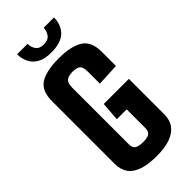

<svg xmlns="http://www.w3.org/2000/svg" viewBox="-248 -821 875 875"><g transform="rotate(-45 190.0 -383.0)"><path d="M193.7 6Q138.8 6 102.6 -6.1Q66.5 -18.3 49 -42.9Q31.5 -67.5 31.5 -104.5V-508.6Q31.5 -575.1 71 -600.2Q110.5 -625.3 191.7 -625.3Q268.9 -625.3 310 -600.1Q351.1 -574.8 351.1 -507.6V-416.1L242.4 -411.1V-486.4Q242.4 -517.5 231.1 -527.5Q219.8 -537.5 193 -537.5Q165.2 -537.5 152.7 -526.9Q140.2 -516.2 140.2 -487.4V-121.7Q140.2 -106.2 146.3 -98Q152.3 -89.8 164.4 -86.5Q176.5 -83.1 194.3 -83.1Q211.4 -83.1 222.9 -86.5Q234.3 -89.8 240 -98Q245.8 -106.2 245.8 -121.7V-241.9H182.2L189.2 -333H351.1V-104.5Q351.1 -67.5 332.6 -42.9Q314.2 -18.3 279 -6.1Q243.9 6 193.7 6ZM185.7 -667.5Q144.4 -667.5 118.9 -681.8Q93.5 -696.1 81.9 -720.1Q70.2 -744.1 70.2 -772.3H137.5Q137.5 -750.3 149.2 -734.1Q160.9 -717.8 187 -717.8Q216.4 -717.8 228.4 -734.1Q240.5 -750.3 241.5 -772.3H307.7Q307.7 -725.7 278.8 -696.6Q249.9 -667.5 185.7 -667.5Z"/></g></svg>

Font: Smooch Sans Thin
Style: Regular
Weight: 100
Designer: Robert E. Leuschke
Foundry: Robert E. Leuschke
Version: Version 1.010